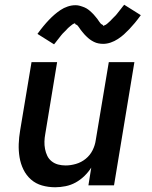

<svg xmlns="http://www.w3.org/2000/svg" viewBox="-20 -782 640 810"><path d="M213 8Q184 8 157.5 0.5Q131 -7 111 -24.5Q91 -42 79 -66.5Q67 -91 62.5 -118.5Q58 -146 59 -174.5Q60 -203 65 -232L113 -520H221L171 -217Q168 -201 167.5 -185Q167 -169 170 -153.5Q173 -138 179.5 -124.5Q186 -111 198 -101.5Q210 -92 225 -88Q240 -84 257 -84Q278 -84 300.5 -90.5Q323 -97 341.5 -112Q360 -127 370.5 -148Q381 -169 384 -191L439 -520H547L461 0H353L365 -75Q353 -56 336 -39.5Q319 -23 299 -12Q279 -1 256.5 3.5Q234 8 213 8ZM208 -595 138 -639Q151 -657 163 -671.5Q175 -686 186.5 -698Q198 -710 209.5 -720Q221 -730 235 -739.5Q249 -749 265.5 -754.5Q282 -760 298 -760Q303 -760 307.5 -759.5Q312 -759 317 -757.5Q322 -756 326.5 -754.5Q331 -753 336 -751Q341 -749 345 -746.5Q349 -744 352.5 -741.5Q356 -739 360 -735.5Q364 -732 367.5 -728.5Q371 -725 374.5 -721.5Q378 -718 380.5 -714.5Q383 -711 385.5 -708.5Q388 -706 391.5 -701Q395 -696 398 -691.5Q401 -687 404 -683.5Q407 -680 411.5 -678Q416 -676 415 -672Q415 -673 419.5 -674.5Q424 -676 427 -678Q430 -680 434 -683.5Q438 -687 440 -689Q442 -691 444.5 -693Q447 -695 448.5 -697Q450 -699 452.5 -701.5Q455 -704 457.5 -706.5Q460 -709 462.5 -711.5Q465 -714 468 -717Q471 -720 473.5 -723.5Q476 -727 479 -730.5Q482 -734 484.5 -737.5Q487 -741 490.5 -745Q494 -749 497 -753.5Q500 -758 504 -762L574 -718Q561 -700 549 -685.5Q537 -671 525.5 -659Q514 -647 503 -637Q492 -627 477.5 -617.5Q463 -608 447 -602.5Q431 -597 415 -597Q410 -597 405 -597.5Q400 -598 395 -599Q390 -600 385.5 -601.5Q381 -603 376 -605.5Q371 -608 367 -610.5Q363 -613 359.5 -615.5Q356 -618 352 -621.5Q348 -625 344.5 -628.5Q341 -632 337.5 -635.5Q334 -639 331.5 -642.5Q329 -646 326.5 -648.5Q324 -651 320.5 -656Q317 -661 314 -665.5Q311 -670 308 -673.5Q305 -677 300.5 -678.5Q296 -680 297 -685Q297 -684 292.5 -682.5Q288 -681 285 -678.5Q282 -676 278 -673Q274 -670 272 -668Q270 -666 267.5 -664Q265 -662 263.5 -660Q262 -658 259.5 -655.5Q257 -653 254.5 -650.5Q252 -648 249.5 -645.5Q247 -643 244 -640Q241 -637 238.5 -633.5Q236 -630 233 -626.5Q230 -623 227.5 -619.5Q225 -616 221.5 -612Q218 -608 215 -603.5Q212 -599 208 -595Z"/></svg>

Font: Iosevka Aile Semibold Oblique
Style: Regular
Weight: 600
Italic angle: -9°
Designer: Belleve Invis
Foundry: Belleve Invis
Version: Version 31.1.0; ttfautohint (v1.8.4)